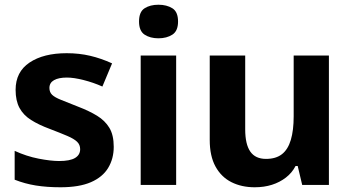

<svg xmlns="http://www.w3.org/2000/svg" viewBox="-20 -782 1484 812"><path d="M461 -161Q461 -111 437.5 -72Q414 -33 364.5 -11.5Q315 10 236 10Q178 10 131.5 2.5Q85 -5 42 -22V-144Q92 -121 143.5 -111Q195 -101 230 -101Q276 -101 297.5 -114Q319 -127 319 -151Q319 -170 306 -182.5Q293 -195 265 -207Q237 -219 190 -237Q144 -254 111.5 -274.5Q79 -295 62.5 -325.5Q46 -356 46 -402Q46 -478 105 -517.5Q164 -557 262 -557Q315 -557 361.5 -546Q408 -535 454 -514L413 -416Q375 -433 333.5 -443.5Q292 -454 263 -454Q228 -454 208.5 -443Q189 -432 189 -410Q189 -392 200.5 -381Q212 -370 238.5 -359.5Q265 -349 310 -331Q357 -313 390.5 -292.5Q424 -272 442.5 -241.5Q461 -211 461 -161Z M725 -547V0H575V-547ZM650 -762Q685 -762 709 -747Q733 -732 733 -691Q733 -651 709 -635.5Q685 -620 650 -620Q615 -620 591.5 -635.5Q568 -651 568 -691Q568 -732 591.5 -747Q615 -762 650 -762Z M1371 -547V0H1258L1239 -80H1230Q1215 -51 1189 -31Q1163 -11 1130 -0.5Q1097 10 1057 10Q1002 10 959 -11.5Q916 -33 891.5 -77.5Q867 -122 867 -190V-547H1017V-235Q1017 -172 1038.5 -141Q1060 -110 1105 -110Q1147 -110 1172.5 -130Q1198 -150 1210 -190.5Q1222 -231 1222 -290V-547Z"/></svg>

Font: Noto Sans Hebrew Thin
Style: Bold
Weight: 700
Version: Version 3.001